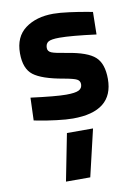

<svg xmlns="http://www.w3.org/2000/svg" viewBox="-91 -571 679 942"><g transform="rotate(-10 248.5 -100.0)"><path d="M435 -486 433 -374Q309 -390 251 -390Q209 -390 195 -381Q181 -372 181 -351Q181 -334 199 -326.5Q217 -319 275 -310Q375 -294 412.5 -260Q450 -226 450 -150Q450 12 248 12Q215 12 167 6Q119 0 88 -6L56 -12L60 -125Q184 -109 235 -109Q281 -109 298.5 -118Q316 -127 316 -147Q316 -164 301 -172Q286 -180 235 -189Q131 -207 89 -239Q47 -271 47 -348Q47 -430 101.5 -470.5Q156 -511 241 -511Q273 -511 321.5 -504.5Q370 -498 402 -492ZM160 311 206 77H336L281 311Z"/></g></svg>

Font: TitilliumText22L Xb
Style: Bold
Weight: 400
Designer: Campivisivi
Foundry: Campivisivi
Version: 1.000